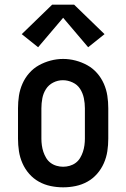

<svg xmlns="http://www.w3.org/2000/svg" viewBox="-20 -793 540 821"><path d="M250 8Q223 8 196.5 2.5Q170 -3 146.5 -16Q123 -29 105 -49.5Q87 -70 76 -95Q65 -120 61 -146.5Q57 -173 57 -200V-330Q57 -357 61 -383.5Q65 -410 76 -435Q87 -460 105 -480.5Q123 -501 146.5 -514Q170 -527 196.5 -534Q223 -541 250 -541Q277 -541 303.5 -534Q330 -527 353.5 -514Q377 -501 395 -480.5Q413 -460 424 -435Q435 -410 439 -383.5Q443 -357 443 -330V-200Q443 -173 439 -146.5Q435 -120 424 -95Q413 -70 395 -49.5Q377 -29 353.5 -16Q330 -3 303.5 2.5Q277 8 250 8ZM250 -80Q264 -80 278 -84Q292 -88 303.5 -96.5Q315 -105 322.5 -117.5Q330 -130 334.5 -143.5Q339 -157 341 -171.5Q343 -186 343 -200V-330Q343 -352 338.5 -373.5Q334 -395 322.5 -413Q311 -431 290.5 -440.5Q270 -450 249 -450Q227 -450 207.5 -440Q188 -430 176.5 -412Q165 -394 161 -372.5Q157 -351 157 -330V-200Q157 -186 159 -171.5Q161 -157 165.5 -143.5Q170 -130 177.5 -117.5Q185 -105 196.5 -96.5Q208 -88 222 -84Q236 -80 250 -80ZM143 -591 73 -647 203 -773H297L427 -647L357 -591L250 -717Z"/></svg>

Font: Iosevka Slab Semibold
Style: Regular
Weight: 600
Monospace: yes
Designer: Belleve Invis
Foundry: Belleve Invis
Version: Version 11.1.1; ttfautohint (v1.8.3)